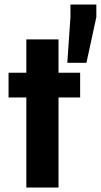

<svg xmlns="http://www.w3.org/2000/svg" viewBox="-20 -833 448 853"><path d="M97 0V-400H18V-510H97V-658H240V-510H336V-400H240V0ZM279 -554 293 -757V-813H408V-757L364 -554Z"/></svg>

Font: Saira SemiCondensed
Style: Bold
Weight: 700
Width: 4
Designer: Hector Gatti with collaboration of the Omnibus-Type team
Foundry: Omnibus-Type
Version: Version 1.101